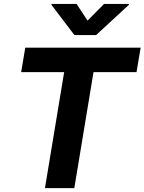

<svg xmlns="http://www.w3.org/2000/svg" viewBox="-20 -974 748 994"><path d="M376.4 -953.8H247.2L246.4 -948.9L365.1 -792.6H477.6L647 -948.9L647.7 -953.8H518.8L433.2 -867.2ZM89.5 -600.5H312.1L212.7 0H364.7L464.1 -600.5H686.8L708.1 -727.3H110.8Z"/></svg>

Font: TID UI
Style: Bold Italic
Weight: 700
Italic angle: -9.39999°
Designer: The TID Project Authors
Foundry: Bakken & Bæck
Version: Version 1.001;hotconv 1.0.109;makeotfexe 2.5.65596